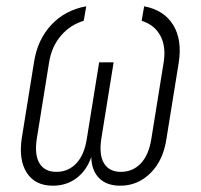

<svg xmlns="http://www.w3.org/2000/svg" viewBox="-20 -580 640 610"><path d="M148 10Q92 10 65.5 -30.5Q39 -71 49 -140L88 -382Q99 -454 143 -501Q187 -548 254 -560L246 -514Q203 -501 173.5 -466.5Q144 -432 136 -382L97 -140Q89 -88 105.5 -61Q122 -34 159 -34Q197 -34 222.5 -61Q248 -88 256 -140L295 -382H341L302 -140Q294 -88 310.5 -61Q327 -34 364 -34Q402 -34 427.5 -61Q453 -88 461 -140L500 -382Q508 -432 489.5 -466.5Q471 -501 430 -514L438 -560Q501 -548 530 -501Q559 -454 548 -382L509 -140Q499 -71 458.5 -30.5Q418 10 362 10Q319 10 295 -14Q271 -38 270 -81Q255 -38 223 -14Q191 10 148 10Z"/></svg>

Font: NKDuy Mono Thin
Style: Italic
Weight: 100
Italic angle: -9°
Monospace: yes
Designer: NKDuy
Foundry: NKDuy
Version: Version 2.251; ttfautohint (v1.8.4.7-5d5b)